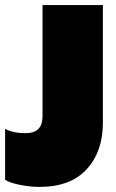

<svg xmlns="http://www.w3.org/2000/svg" viewBox="-25 -719 454 754"><path d="M-5 -13V-213Q27 -196 74 -196Q108 -196 125 -212Q142 -228 142 -263V-699H379V-236Q379 -124 315.5 -54.5Q252 15 130 15Q94 15 53.5 7Q13 -1 -5 -13Z"/></svg>

Font: Prompt Black
Style: Regular
Weight: 900
Designer: Katatrad Team
Foundry: CadsonDemak
Version: Version 1.001